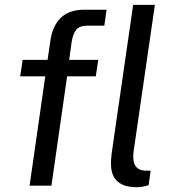

<svg xmlns="http://www.w3.org/2000/svg" viewBox="-20 -763 717 789"><path d="M101.6 0 166 -449.3H62.9L73.3 -517H175.5L187.3 -597.2Q196.4 -658.5 230.8 -690.8Q265.2 -723 325.1 -723H418L408.7 -657.4H336.9Q306.5 -657.4 293 -640.4Q279.5 -623.4 274.2 -589L264.3 -517H383.8L373.6 -449.3H255.8L191.3 0ZM544.3 6.4Q504.5 6.4 481.3 -5.1Q458.2 -16.5 447.8 -36.1Q437.5 -55.7 436.4 -80.8Q435.2 -105.8 438.9 -133L527.2 -743H616.5L529.2 -142Q523.9 -102.8 535.5 -83.3Q547.1 -63.9 573.1 -62L599 -61.3L590.6 -1.7Q578.1 1.8 565.8 4.1Q553.4 6.4 544.3 6.4Z"/></svg>

Font: Public Sans Thin
Style: Italic
Weight: 100
Italic angle: -8°
Designer: The Public Sans project authors (U.S. Web Design System). Libre Franklin designed by Pablo Impallari and Rodrigo Fuenzal
Version: Version 2.000